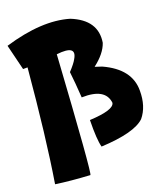

<svg xmlns="http://www.w3.org/2000/svg" viewBox="-134 -787 872 1031"><g transform="rotate(-15 302.5 -271.5)"><path d="M352.5 -687.5Q497.1 -643.6 487.8 -517.6Q474.1 -460.9 412.1 -404.3L452.1 -395Q604 -341.3 613.8 -218.3Q622.1 -128.4 580.6 -68.4Q526.9 -6.8 337.4 19Q321.3 -24.9 314 -134.8Q452.1 -153.8 454.6 -193.4Q437 -279.3 302.7 -263.7Q289.6 -349.6 276.9 -411.1Q307.1 -449.7 316.4 -471.7Q353 -546.4 233.4 -522Q250 150.9 239.7 151.4Q128.4 154.8 43.9 149.9Q63 -107.9 63.5 -494.6L38.1 -492.2L-10.3 -634.3Q200.7 -718.3 352.5 -687.5Z"/></g></svg>

Font: Lapsus Pro (theguybrush.com)
Style: Bold
Weight: 700
Designer: Jose Roses
Version: Version 1.00 February 9, 2018, initial release